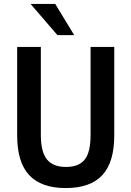

<svg xmlns="http://www.w3.org/2000/svg" viewBox="-20 -943 666 973"><path d="M313 10Q189 10 128 -55.5Q67 -121 67 -256V-705H187V-259Q187 -173 218 -135Q249 -97 314 -97Q380 -97 409.5 -134.5Q439 -172 439 -259V-705H559V-256Q559 -121 498.5 -55.5Q438 10 313 10ZM271 -765 135 -923H260L356 -765Z"/></svg>

Font: Nunito Sans 10pt Condensed
Style: Bold
Weight: 700
Width: 3
Designer: Vernon Adams
Foundry: Vernon Adams
Version: Version 3.101;gftools[0.9.27]